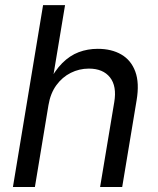

<svg xmlns="http://www.w3.org/2000/svg" viewBox="-20 -748 631 768"><path d="M173.8 -327.1 119.6 0H31.7L152.3 -727.5H240.2L188 -413.6H172.9Q198.2 -464.8 228.8 -495.4Q259.3 -525.9 294.9 -539.3Q330.6 -552.7 371.1 -552.7Q426.3 -552.7 465.3 -530Q504.4 -507.3 521.2 -461.7Q538.1 -416 526.4 -346.7L468.8 0H380.4L437 -339.4Q447.8 -403.3 419.9 -438.5Q392.1 -473.6 335.4 -473.6Q296.9 -473.6 262.9 -456.5Q229 -439.5 205.3 -407Q181.6 -374.5 173.8 -327.1Z"/></svg>

Font: Adwaita Sans
Style: Italic
Weight: 400
Italic angle: -9.39999°
Designer: Rasmus Andersson
Foundry: rsms
Version: Version 4.001;git-9221beed3